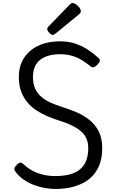

<svg xmlns="http://www.w3.org/2000/svg" viewBox="-20 -1225 766 1264"><path d="M344 19Q314 19 278 13Q242 7 205.5 -6.5Q169 -20 136.5 -42Q104 -64 81 -96Q74 -106 74.5 -115Q75 -124 89 -138Q103 -153 112.5 -154.5Q122 -156 141 -139Q164 -117 194 -101Q224 -85 261.5 -75.5Q299 -66 344 -66Q399 -66 439.5 -77Q480 -88 507 -110.5Q534 -133 547.5 -167.5Q561 -202 561 -249Q561 -288 547.5 -316Q534 -344 508.5 -364.5Q483 -385 448 -401.5Q413 -418 370 -431Q333 -443 295 -458.5Q257 -474 222.5 -496.5Q188 -519 161.5 -550Q135 -581 119.5 -622Q104 -663 104 -718Q104 -775 124 -818Q144 -861 180.5 -891.5Q217 -922 266.5 -937.5Q316 -953 376 -953Q429 -953 473.5 -938.5Q518 -924 556 -899.5Q594 -875 628 -844Q639 -834 637 -823.5Q635 -813 624 -802Q612 -789 600.5 -784Q589 -779 578 -787Q550 -810 520 -828.5Q490 -847 454.5 -857.5Q419 -868 376 -868Q333 -868 300 -858.5Q267 -849 243.5 -830.5Q220 -812 208.5 -783.5Q197 -755 197 -718Q197 -674 211 -642.5Q225 -611 251.5 -588Q278 -565 314 -549Q350 -533 392 -520Q436 -506 482.5 -486.5Q529 -467 567.5 -436.5Q606 -406 629.5 -361Q653 -316 653 -249Q653 -183 632 -133Q611 -83 571 -49.5Q531 -16 473.5 1.5Q416 19 344 19ZM328 -995Q318 -995 304.5 -1009Q291 -1023 291 -1033Q291 -1037 292 -1040.5Q293 -1044 299 -1050L438 -1194Q443 -1199 447.5 -1202Q452 -1205 458 -1205Q468 -1205 481 -1196Q494 -1187 503 -1175Q512 -1163 512 -1153Q512 -1146 509.5 -1141Q507 -1136 497 -1128L347 -1005Q341 -1001 336.5 -998Q332 -995 328 -995Z"/></svg>

Font: Playwrite US Modern
Style: Regular
Weight: 400
Designer: Veronika Burian, José Scaglione
Foundry: TypeTogether
Version: Version 1.002